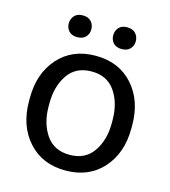

<svg xmlns="http://www.w3.org/2000/svg" viewBox="-106 -777 779 878"><g transform="rotate(15 283.5 -338.0)"><path d="M125 -639.2Q125 -661.1 138.7 -676.3Q152.3 -691.4 178.2 -691.4Q204.6 -691.4 218.3 -676.3Q231.9 -661.1 231.9 -639.2Q231.9 -618.2 218.3 -603.3Q204.6 -588.4 178.2 -588.4Q152.3 -588.4 138.7 -603.3Q125 -618.2 125 -639.2ZM335.4 -639.2Q335.4 -661.1 348.9 -676.3Q362.3 -691.4 388.7 -691.4Q414.6 -691.4 428.5 -676.3Q442.4 -661.1 442.4 -639.2Q442.4 -618.2 428.5 -603.3Q414.6 -588.4 388.7 -588.4Q362.3 -588.4 348.9 -603.3Q335.4 -618.2 335.4 -639.2ZM41.5 -249V-264.6Q41.5 -380.9 107.4 -454.6Q173.3 -528.3 283.7 -528.3Q394 -528.3 460 -454.6Q525.9 -380.9 525.9 -264.6V-249Q525.9 -132.8 460 -59.1Q394 14.6 283.7 14.6Q173.3 14.6 107.4 -59.1Q41.5 -132.8 41.5 -249ZM134.3 -264.6V-249Q134.3 -169.4 171.9 -114.5Q209.5 -59.6 283.7 -59.6Q357.9 -59.6 395.5 -114.5Q433.1 -169.4 433.1 -249V-264.6Q433.1 -344.2 395.5 -399.2Q357.9 -454.1 283.7 -454.1Q209.5 -454.1 171.9 -399.2Q134.3 -344.2 134.3 -264.6Z"/></g></svg>

Font: RobotoFlex
Style: Regular
Weight: 400
Designer: Berlow after Robertson
Foundry: Google
Version: Version 2.136